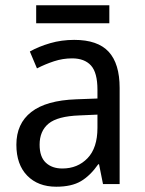

<svg xmlns="http://www.w3.org/2000/svg" viewBox="-20 -697 548 727"><path d="M261 -546Q350 -546 391.5 -501Q433 -456 433 -364V0H370L355 -75H352Q322 -32 286.5 -11Q251 10 193 10Q124 10 83 -32Q42 -74 42 -149Q42 -229 98.5 -273Q155 -317 269 -321L349 -324V-357Q349 -422 324.5 -449Q300 -476 253 -476Q218 -476 184.5 -465Q151 -454 120 -438L93 -502Q127 -521 170 -533.5Q213 -546 261 -546ZM281 -260Q198 -257 164 -229Q130 -201 130 -149Q130 -103 153.5 -81Q177 -59 216 -59Q274 -59 311.5 -98Q349 -137 349 -213V-263ZM394 -677V-609H117V-677Z"/></svg>

Font: Noto Sans Gujarati SemiCondensed
Style: Regular
Weight: 400
Width: 4
Designer: Jelle Bosma - Monotype Design Team, Universal Thirst
Foundry: Monotype Imaging Inc.
Version: Version 2.106; ttfautohint (v1.8.4.7-5d5b)